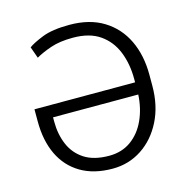

<svg xmlns="http://www.w3.org/2000/svg" viewBox="-107 -823 909 934"><g transform="rotate(-15 347.5 -356.0)"><path d="M347.2 9.8Q252.9 9.8 187.3 -29.1Q121.6 -67.9 87.6 -138.9Q53.7 -210 53.7 -307.1V-367.7H560.5V-385.3Q560.5 -460.4 536.1 -521.7Q511.7 -583 459.7 -619.4Q407.7 -655.8 323.7 -655.8Q257.8 -655.8 211.9 -640.1Q166 -624.5 134.3 -606L113.8 -663.6Q135.7 -680.2 186.3 -700.4Q236.8 -720.7 323.7 -720.7Q425.3 -720.7 495.1 -677.7Q564.9 -634.8 601.1 -559.3Q637.2 -483.9 637.2 -385.3V-330.1Q637.2 -230 598.6 -153.3Q560.1 -76.7 494.4 -33.4Q428.7 9.8 347.2 9.8ZM347.2 -55.2Q411.1 -55.2 457.5 -88.6Q503.9 -122.1 530 -179.2Q556.2 -236.3 560.1 -306.6H130.9V-285.2Q130.9 -221.2 153.1 -168.9Q175.3 -116.7 222.9 -85.9Q270.5 -55.2 347.2 -55.2Z"/></g></svg>

Font: Vazirmatn RD Light
Style: Regular
Weight: 300
Designer: Saber Rastikerdar
Foundry: Saber Rastikerdar
Version: Version 32.102